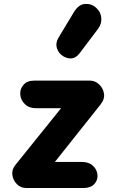

<svg xmlns="http://www.w3.org/2000/svg" viewBox="-20 -947 594 967"><path d="M113 0Q84 0 64.8 -19.8Q45.5 -39.5 42.2 -66.5Q39 -93.5 57 -115.5L287.5 -402H161Q126 -402 105 -422.8Q84 -443.5 82 -471Q80 -499 98.5 -520Q117 -541 152 -541H433Q459 -541 479.2 -522Q499.5 -503 503.8 -475Q508 -447 485 -419L256.5 -131.5H391.5Q426.5 -131.5 447.2 -113Q468 -94.5 471 -66.5Q473 -39 454.5 -19.5Q436 0 400.5 0ZM298 -664Q275 -678 266.8 -704.2Q258.5 -730.5 275 -758L352 -885.5Q376 -925.5 408.8 -927.2Q441.5 -929 464.5 -907.5Q488 -886.5 490.2 -856.5Q492.5 -826.5 474 -802L381.5 -679.5Q363 -655 341.2 -653Q319.5 -651 298 -664Z"/></svg>

Font: Edu NSW ACT Cursive
Style: Regular
Weight: 400
Designer: Tina and Corey Anderson, Eben Sorkin, Mirko Velimirovic
Foundry: Sorkin Type Co.
Version: Version 2.000